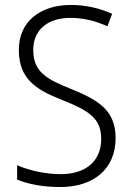

<svg xmlns="http://www.w3.org/2000/svg" viewBox="-20 -744 533 774"><path d="M446 -187C446 -298 379 -340 265 -386C168 -425 114 -454 114 -543C114 -625 174 -672 264 -672C312 -672 363 -661 413 -638L432 -688C385 -710 328 -724 265 -724C144 -724 55 -658 56 -542C56 -428 123 -383 228 -342C339 -298 388 -267 388 -184C388 -94 325 -42 225 -42C159 -42 95 -58 49 -78V-20C93 -2 151 10 223 10C355 10 446 -61 446 -187Z"/></svg>

Font: Noto Sans Gujarati UI SemiCondensed Light
Style: Regular
Weight: 300
Width: 4
Designer: Jelle Bosma - Monotype Design Team, Universal Thirst
Foundry: Monotype Imaging Inc.
Version: Version 2.106